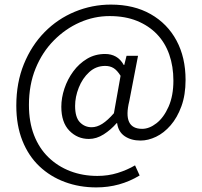

<svg xmlns="http://www.w3.org/2000/svg" viewBox="-20 -663 879 836"><path d="M399 153Q326 153 262.5 129.5Q199 106 151.5 61Q104 16 77.5 -50.5Q51 -117 51 -203Q51 -303 84 -384Q117 -465 174 -523Q231 -581 306 -612Q381 -643 463 -643Q563 -643 636 -601.5Q709 -560 748.5 -486.5Q788 -413 788 -315Q788 -250 770 -200.5Q752 -151 723 -117.5Q694 -84 659.5 -67.5Q625 -51 592 -51Q551 -51 523 -70Q495 -89 490 -127H488Q463 -98 431.5 -78Q400 -58 367 -58Q317 -58 282 -94Q247 -130 247 -198Q247 -237 260.5 -277.5Q274 -318 299 -352Q324 -386 359 -407Q394 -428 438 -428Q464 -428 484.5 -416.5Q505 -405 519 -380H521L531 -420H581L543 -223Q513 -102 599 -102Q630 -102 661.5 -126.5Q693 -151 714 -198.5Q735 -246 735 -312Q735 -374 717 -425.5Q699 -477 663.5 -514Q628 -551 576.5 -572Q525 -593 457 -593Q390 -593 327.5 -565.5Q265 -538 214.5 -487Q164 -436 135 -365Q106 -294 106 -206Q106 -132 128 -75Q150 -18 190.5 21.5Q231 61 285.5 82Q340 103 404 103Q451 103 492.5 90Q534 77 568 57L588 101Q545 127 498 140Q451 153 399 153ZM379 -109Q402 -109 425.5 -124Q449 -139 476 -170L505 -333Q490 -357 474.5 -366.5Q459 -376 438 -376Q398 -376 368.5 -349Q339 -322 323 -281.5Q307 -241 307 -202Q307 -152 328 -130.5Q349 -109 379 -109Z"/></svg>

Font: Assistant ExtraLight
Style: Regular
Weight: 400
Version: Version 3.000